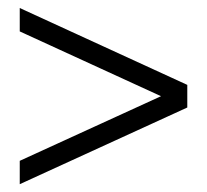

<svg xmlns="http://www.w3.org/2000/svg" viewBox="-20 -558 527 489"><path d="M30.3 -88.9V-148.4L390.1 -313L30.3 -478V-537.6L457 -341.8V-284.2Z"/></svg>

Font: Elstob 18pt
Style: Bold
Weight: 700
Designer: Peter S. Baker
Version: Version 1.015